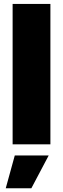

<svg xmlns="http://www.w3.org/2000/svg" viewBox="-20 -748 327 995"><path d="M241.2 -727.5V0H45.4V-727.5ZM9.8 227.5 56.6 57.6H232.4L142.6 227.5Z"/></svg>

Font: Inter 24pt Black
Style: Regular
Weight: 900
Designer: Rasmus Andersson
Foundry: rsms
Version: Version 4.001;git-66647c0bb